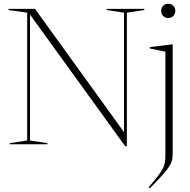

<svg xmlns="http://www.w3.org/2000/svg" viewBox="-20 -762 1006 1014"><path d="M123.5 -20V-695L25.5 -709V-715H165L635 -64V-695L543.5 -709V-715H742V-709L650 -695V10H641L138.5 -685V-20L230 -6V0H31.5V-6ZM868.5 -667Q851 -667 841 -678.5Q831 -690 831 -704.5Q831 -719 841 -730.5Q851 -742 868.5 -742Q886 -742 896 -730.5Q906 -719 906 -704.5Q906 -690 896 -678.5Q886 -667 868.5 -667ZM853.5 -489 771.5 -506V-513.5L888 -527.5H892V42.5Q892 62.5 889.5 78.5Q887 94.5 875.8 113.5Q864.5 132.5 840 160.2Q815.5 188 771 232.5L765 227Q796 191 813.8 167.8Q831.5 144.5 840 127.8Q848.5 111 851 94.2Q853.5 77.5 853.5 54.5Z"/></svg>

Font: Newsreader Display ExtraLight
Style: Regular
Weight: 275
Designer: Hugues Gentile
Foundry: Production Type
Version: Version 1.002